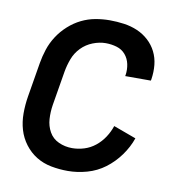

<svg xmlns="http://www.w3.org/2000/svg" viewBox="-66 -591 632 661"><g transform="rotate(10 250.0 -260.0)"><path d="M213 8Q183 8 154.5 2.5Q126 -3 102.5 -17.5Q79 -32 62 -54.5Q45 -77 37 -104Q29 -131 29 -161Q29 -191 34 -221L54 -341Q58 -365 66 -389.5Q74 -414 88.5 -436.5Q103 -459 123.5 -477.5Q144 -496 167.5 -507.5Q191 -519 216 -523.5Q241 -528 266 -528Q291 -528 316 -524.5Q341 -521 363 -511.5Q385 -502 402.5 -486Q420 -470 430.5 -449Q441 -428 443.5 -403.5Q446 -379 442 -353L441 -348H351L352 -351Q355 -371 351 -390Q347 -409 335 -423Q323 -437 304.5 -442.5Q286 -448 266 -448Q244 -448 221 -439Q198 -430 181 -412.5Q164 -395 155.5 -372.5Q147 -350 143 -327L123 -207Q119 -182 120.5 -157.5Q122 -133 133.5 -112.5Q145 -92 167 -82Q189 -72 214 -72Q235 -72 256 -78.5Q277 -85 294.5 -99Q312 -113 324.5 -132Q337 -151 344 -172L423 -143Q412 -111 391 -82Q370 -53 342 -32Q314 -11 280 -1.5Q246 8 213 8Z"/></g></svg>

Font: Iosevka SS18 Medium
Style: Italic
Weight: 500
Italic angle: -9°
Monospace: yes
Designer: Belleve Invis
Foundry: Belleve Invis
Version: Version 25.1.1; ttfautohint (v1.8.4)